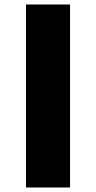

<svg xmlns="http://www.w3.org/2000/svg" viewBox="-20 -830 425 850"><path d="M290 -810.1V0H95.2V-810.1Z"/></svg>

Font: Sinkin Sans 800 Black
Style: Regular
Weight: 900
Designer: Keith Bates
Foundry: K-Type
Version: Sinkin Sans (version 1.0)  by Keith Bates   •   © 2014   www